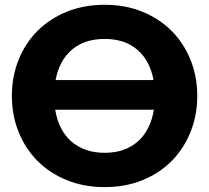

<svg xmlns="http://www.w3.org/2000/svg" viewBox="-20 -756 854 784"><path d="M785.5 -364.5Q785.5 -285.5 758.2 -217.5Q731 -149.5 681.5 -99.2Q632 -49 562.2 -20.5Q492.5 8 407.5 8Q322.5 8 252.5 -20.5Q182.5 -49 132.8 -99.2Q83 -149.5 55.8 -217.5Q28.5 -285.5 28.5 -364.5Q28.5 -443.5 55.8 -511.5Q83 -579.5 132.8 -629.5Q182.5 -679.5 252.5 -708Q322.5 -736.5 407.5 -736.5Q492.5 -736.5 562.2 -707.8Q632 -679 681.5 -629Q731 -579 758.2 -511Q785.5 -443 785.5 -364.5ZM607 -429Q592 -509 540.8 -553Q489.5 -597 407.5 -597Q325 -597 273.5 -553Q222 -509 207 -429ZM205.5 -308Q212 -266.5 228.8 -233.8Q245.5 -201 271.2 -178.5Q297 -156 331.2 -144Q365.5 -132 407.5 -132Q449.5 -132 483.5 -144Q517.5 -156 543 -178.5Q568.5 -201 585 -233.8Q601.5 -266.5 608.5 -308Z"/></svg>

Font: Lato
Style: Regular
Weight: 900
Designer: Lukasz Dziedzic with Adam Twardoch and Botio Nikoltchev
Foundry: tyPoland Lukasz Dziedzic
Version: Version 2.010; 2014-09-01; http://www.latofonts.com/; ttfaut